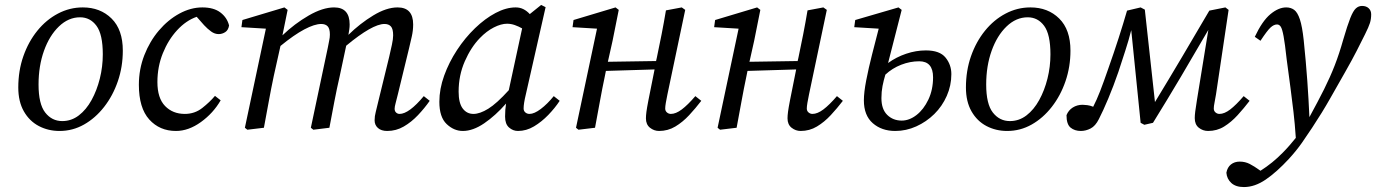

<svg xmlns="http://www.w3.org/2000/svg" viewBox="-20 -517 5569 777"><path d="M221 13Q175 13 137 -7Q99 -27 76.5 -66.5Q54 -106 54 -163Q54 -231 74.5 -289.5Q95 -348 131 -392.5Q167 -437 214.5 -462Q262 -487 315 -487Q386 -487 431.5 -442Q477 -397 477 -312Q477 -247 457 -188.5Q437 -130 401.5 -84.5Q366 -39 320 -13Q274 13 221 13ZM232 -27Q269 -27 299 -50Q329 -73 350.5 -112Q372 -151 384 -199Q396 -247 396 -297Q396 -378 370.5 -412.5Q345 -447 304 -447Q257 -447 218.5 -410Q180 -373 158 -311.5Q136 -250 136 -175Q136 -96 163 -61.5Q190 -27 232 -27Z M692 13Q626 13 584 -33.5Q542 -80 542 -174Q542 -237 564 -293.5Q586 -350 623 -393.5Q660 -437 706 -462Q752 -487 799 -487Q845 -487 872 -466.5Q899 -446 907 -414Q904 -395 891.5 -387Q879 -379 865 -379Q849 -379 834.5 -389.5Q820 -400 806 -415L776 -449Q733 -434 697 -395Q661 -356 639 -301.5Q617 -247 617 -185Q617 -120 648 -88Q679 -56 728 -56Q768 -56 798.5 -80Q829 -104 850 -129L873 -111Q843 -59 793 -23Q743 13 692 13Z M1547 13Q1523 13 1509.5 1Q1496 -11 1496 -30Q1496 -47 1500.5 -63.5Q1505 -80 1512 -111L1555 -287Q1561 -313 1566 -336Q1571 -359 1571 -374Q1571 -400 1562 -410Q1553 -420 1536 -420Q1487 -420 1381 -332L1355 -210Q1343 -158 1333 -105.5Q1323 -53 1313 0L1248 8L1238 0L1307 -326Q1309 -339 1312 -352Q1315 -365 1315 -377Q1315 -401 1306 -410.5Q1297 -420 1280 -420Q1253 -420 1211.5 -398Q1170 -376 1115 -331L1088 -210Q1077 -158 1067.5 -105.5Q1058 -53 1048 0L981 8L971 0L1056 -401L957 -407L961 -436L1131 -487L1144 -477L1123 -374Q1172 -421 1229 -454Q1286 -487 1332 -487Q1395 -487 1395 -418Q1395 -408 1393.5 -397.5Q1392 -387 1390 -376Q1437 -422 1490.5 -454.5Q1544 -487 1589 -487Q1652 -487 1652 -418Q1652 -394 1646.5 -369.5Q1641 -345 1635 -320L1590 -135Q1585 -114 1581 -99.5Q1577 -85 1577 -77Q1577 -67 1583 -61.5Q1589 -56 1597 -56Q1635 -56 1695 -128L1719 -109Q1698 -79 1671.5 -51Q1645 -23 1614 -5Q1583 13 1547 13Z M1836 -146Q1836 -100 1852.5 -78Q1869 -56 1896 -56Q1922 -56 1956 -77Q1990 -98 2039 -152L2093 -402Q2079 -410 2063.5 -415.5Q2048 -421 2032 -421Q2008 -421 1978.5 -406Q1949 -391 1922 -363Q1886 -326 1861 -269Q1836 -212 1836 -146ZM2076 13Q2056 13 2040 -1Q2024 -15 2024 -45Q2024 -74 2028 -98Q1985 -49 1939.5 -18Q1894 13 1853 13Q1817 13 1787.5 -15Q1758 -43 1758 -105Q1758 -157 1777.5 -211Q1797 -265 1829.5 -314.5Q1862 -364 1902.5 -403Q1943 -442 1985.5 -464.5Q2028 -487 2067 -487Q2084 -487 2098 -480Q2112 -473 2124 -460L2170 -497L2188 -488L2108 -135Q2099 -98 2099 -78Q2099 -68 2106 -62Q2113 -56 2123 -56Q2142 -56 2168.5 -76Q2195 -96 2221 -128L2245 -109Q2226 -80 2199 -52Q2172 -24 2141 -5.5Q2110 13 2076 13Z M2647 13Q2627 13 2610.5 0Q2594 -13 2594 -38Q2594 -49 2596 -64.5Q2598 -80 2604 -111L2629 -236L2432 -230L2428 -210Q2417 -158 2407.5 -105.5Q2398 -53 2388 0L2321 8L2311 0L2396 -401L2297 -407L2301 -436L2471 -487L2484 -477L2459 -352L2440 -267L2635 -270L2638 -283Q2648 -330 2657.5 -378.5Q2667 -427 2675 -475L2739 -487L2753 -477L2681 -135Q2677 -116 2674.5 -101Q2672 -86 2672 -78Q2672 -68 2679 -62Q2686 -56 2695 -56Q2715 -56 2739 -74Q2763 -92 2794 -128L2818 -109Q2795 -79 2769 -51Q2743 -23 2713 -5Q2683 13 2647 13Z M3220 13Q3200 13 3183.5 0Q3167 -13 3167 -38Q3167 -49 3169 -64.5Q3171 -80 3177 -111L3202 -236L3005 -230L3001 -210Q2990 -158 2980.5 -105.5Q2971 -53 2961 0L2894 8L2884 0L2969 -401L2870 -407L2874 -436L3044 -487L3057 -477L3032 -352L3013 -267L3208 -270L3211 -283Q3221 -330 3230.5 -378.5Q3240 -427 3248 -475L3312 -487L3326 -477L3254 -135Q3250 -116 3247.5 -101Q3245 -86 3245 -78Q3245 -68 3252 -62Q3259 -56 3268 -56Q3288 -56 3312 -74Q3336 -92 3367 -128L3391 -109Q3368 -79 3342 -51Q3316 -23 3286 -5Q3256 13 3220 13Z M3547 -120Q3547 -75 3570.5 -52Q3594 -29 3629 -29Q3660 -29 3689 -51.5Q3718 -74 3737 -114Q3756 -154 3756 -204Q3756 -269 3700 -269Q3663 -269 3627 -255Q3591 -241 3563 -215Q3556 -192 3551.5 -169Q3547 -146 3547 -120ZM3603 13Q3548 13 3512 -18.5Q3476 -50 3476 -111Q3476 -143 3485.5 -192Q3495 -241 3509 -296Q3523 -351 3536 -401L3437 -407L3441 -436L3616 -487L3629 -477L3574 -262Q3607 -286 3647 -299.5Q3687 -313 3727 -313Q3783 -313 3806.5 -284Q3830 -255 3830 -217Q3830 -171 3811.5 -129Q3793 -87 3761 -55.5Q3729 -24 3688 -5.5Q3647 13 3603 13Z M4056 13Q4010 13 3972 -7Q3934 -27 3911.5 -66.5Q3889 -106 3889 -163Q3889 -231 3909.5 -289.5Q3930 -348 3966 -392.5Q4002 -437 4049.5 -462Q4097 -487 4150 -487Q4221 -487 4266.5 -442Q4312 -397 4312 -312Q4312 -247 4292 -188.5Q4272 -130 4236.5 -84.5Q4201 -39 4155 -13Q4109 13 4056 13ZM4067 -27Q4104 -27 4134 -50Q4164 -73 4185.5 -112Q4207 -151 4219 -199Q4231 -247 4231 -297Q4231 -378 4205.5 -412.5Q4180 -447 4139 -447Q4092 -447 4053.5 -410Q4015 -373 3993 -311.5Q3971 -250 3971 -175Q3971 -96 3998 -61.5Q4025 -27 4067 -27Z M4354 13Q4329 13 4312.5 -0.5Q4296 -14 4296 -51Q4304 -71 4321.5 -82Q4339 -93 4361 -93Q4368 -93 4380 -91.5Q4392 -90 4404 -85Q4418 -112 4432 -148Q4446 -184 4465 -239Q4488 -304 4507 -363Q4526 -422 4541 -474L4596 -487L4613 -478L4654 -104Q4710 -196 4764.5 -288Q4819 -380 4874 -474L4939 -487L4952 -477L4901 -135Q4898 -116 4895 -101.5Q4892 -87 4892 -78Q4892 -68 4899 -62Q4906 -56 4915 -56Q4935 -56 4958.5 -74Q4982 -92 5013 -128L5037 -109Q5014 -79 4988.5 -51Q4963 -23 4934 -5Q4905 13 4869 13Q4848 13 4831.5 0Q4815 -13 4815 -39Q4815 -50 4817 -66Q4819 -82 4824 -113L4870 -396Q4815 -301 4759 -206.5Q4703 -112 4646 -20L4611 -12L4596 -20L4558 -395Q4548 -355 4534 -312Q4520 -269 4506 -226Q4486 -168 4465 -118Q4444 -68 4427 -35Q4413 -7 4393.5 3Q4374 13 4354 13Z M4943 182Q4947 160 4961.5 148.5Q4976 137 4997 137Q5019 137 5037.5 146.5Q5056 156 5078 172L5081 174Q5130 143 5171 101Q5185 87 5198 72Q5211 57 5224 41Q5220 -18 5214.5 -64.5Q5209 -111 5202.5 -161Q5196 -211 5187 -277Q5180 -341 5174.5 -370.5Q5169 -400 5163 -409Q5157 -418 5148 -418Q5135 -418 5121.5 -405.5Q5108 -393 5081 -352L5058 -368Q5088 -432 5121 -459.5Q5154 -487 5185 -487Q5204 -487 5217.5 -477Q5231 -467 5240.5 -438.5Q5250 -410 5256 -354Q5265 -267 5270.5 -190Q5276 -113 5279 -43Q5314 -107 5338.5 -156Q5363 -205 5381.5 -252.5Q5400 -300 5416 -357Q5433 -415 5444.5 -444Q5456 -473 5467 -483Q5478 -493 5492 -493Q5509 -493 5519 -483.5Q5529 -474 5529 -459Q5529 -440 5524 -424Q5519 -408 5504 -378Q5488 -346 5470.5 -311.5Q5453 -277 5424 -226Q5396 -177 5363.5 -119.5Q5331 -62 5290 0Q5271 29 5249 60.5Q5227 92 5196 126Q5147 179 5102.5 209.5Q5058 240 5014 240Q4981 240 4963 223.5Q4945 207 4943 182Z"/></svg>

Font: Source Serif Pro
Style: Italic
Weight: 400
Italic angle: -12°
Designer: Frank Grießhammer
Foundry: Adobe Systems Incorporated
Version: Version 3.001;hotconv 1.0.111;makeotfexe 2.5.65597